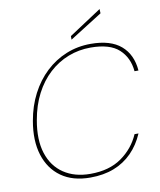

<svg xmlns="http://www.w3.org/2000/svg" viewBox="-96 -968 878 1056"><g transform="rotate(-10 342.5 -440.0)"><path d="M323 12Q225 12 161 -33.5Q97 -79 71.5 -160.5Q46 -242 65 -350Q79 -431 113.5 -497.5Q148 -564 199 -612Q250 -660 314 -686Q378 -712 451 -712Q562 -712 620 -662Q678 -612 685 -522H663Q656 -599 605 -645.5Q554 -692 447 -692Q381 -692 322 -669Q263 -646 215 -602Q167 -558 134 -494.5Q101 -431 87 -350Q68 -243 92.5 -166.5Q117 -90 178 -49Q239 -8 327 -8Q432 -8 501 -56.5Q570 -105 603 -181H625Q599 -120 556 -76.5Q513 -33 455 -10.5Q397 12 323 12ZM352 -753V-773L533 -892L534 -868Z"/></g></svg>

Font: DM Sans Thin
Style: Italic
Weight: 250
Italic angle: -10°
Designer: Colophon Foundry, Jonny Pinhorn
Foundry: Colophon Foundry
Version: Version 4.004;gftools[0.9.30]